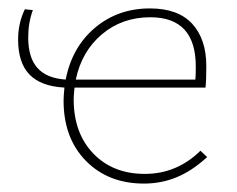

<svg xmlns="http://www.w3.org/2000/svg" viewBox="-20 -432 562 456"><path d="M472 -59Q436 -26 399.5 -11Q363 4 322 4Q237 4 184 -50Q131 -104 131 -193Q131 -204 133 -224Q77 -227 50 -255Q23 -283 23 -338Q23 -377 39 -410L58 -408Q47 -378 47 -343Q47 -295 69 -270.5Q91 -246 136 -243Q151 -320 205.5 -366Q260 -412 336 -412Q403 -412 436.5 -375.5Q470 -339 470 -275Q470 -239 468 -224H157Q155 -206 155 -196Q155 -116 201.5 -67.5Q248 -19 324 -19Q400 -19 456 -74ZM160 -243H444Q445 -253 445 -274Q445 -391 337 -391Q270 -391 222 -350.5Q174 -310 160 -243Z"/></svg>

Font: Ysabeau Extralight
Style: Regular
Weight: 200
Designer: Christian Thalmann (Catharsis Fonts)
Version: Version 0.003